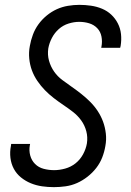

<svg xmlns="http://www.w3.org/2000/svg" viewBox="-20 -763 540 791"><path d="M202 8Q177 8 153 4.5Q129 1 107 -8Q85 -17 66.5 -32Q48 -47 37 -67.5Q26 -88 23 -112.5Q20 -137 25 -162L26 -170H104L103 -165Q99 -143 104.5 -122.5Q110 -102 124.5 -87.5Q139 -73 160 -67.5Q181 -62 203 -62Q225 -62 248.5 -68.5Q272 -75 291 -90Q310 -105 322 -127Q334 -149 338 -172Q342 -198 335.5 -222.5Q329 -247 314.5 -267Q300 -287 280.5 -302Q261 -317 241 -330.5Q221 -344 201.5 -359Q182 -374 165 -391.5Q148 -409 134 -429.5Q120 -450 111.5 -473Q103 -496 100.5 -522Q98 -548 103 -574Q107 -597 115.5 -620Q124 -643 138.5 -663Q153 -683 172.5 -699Q192 -715 214 -725Q236 -735 260 -739Q284 -743 307 -743Q331 -743 355 -739.5Q379 -736 400.5 -727Q422 -718 438.5 -702.5Q455 -687 465.5 -666.5Q476 -646 478.5 -622.5Q481 -599 477 -574L475 -566H397L398 -571Q402 -592 398 -612.5Q394 -633 380.5 -647Q367 -661 347.5 -667Q328 -673 306 -673Q285 -673 262.5 -666Q240 -659 222.5 -643.5Q205 -628 194 -607Q183 -586 179 -564Q175 -537 182 -512.5Q189 -488 203 -468Q217 -448 236.5 -433.5Q256 -419 276 -405Q296 -391 315 -376Q334 -361 351.5 -343.5Q369 -326 382.5 -305.5Q396 -285 404.5 -262Q413 -239 416 -213Q419 -187 414 -161Q410 -137 401 -114Q392 -91 376.5 -71Q361 -51 340.5 -35Q320 -19 297.5 -9Q275 1 250.5 4.5Q226 8 202 8Z"/></svg>

Font: Iosevka Algr
Style: Italic
Weight: 400
Italic angle: -9°
Monospace: yes
Designer: Belleve Invis
Foundry: Belleve Invis
Version: Version 26.0.2; ttfautohint (v1.8.3)